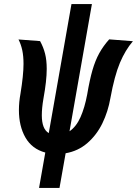

<svg xmlns="http://www.w3.org/2000/svg" viewBox="-20 -747 670 939"><path d="M201.5 -1Q136.5 -18.5 104.5 -74.2Q72.5 -130 72.5 -208.5Q72.5 -247.5 80 -288Q95 -379.5 95 -434.5Q95 -473 88.8 -501.8Q82.5 -530.5 70.5 -554L176 -546Q192.5 -516 200.5 -484.2Q208.5 -452.5 208.5 -410Q208.5 -352.5 192.5 -265Q184.5 -218.5 184.5 -183Q184.5 -116 218.5 -96L329.5 -727H429.5L320 -105Q353 -127.5 373.8 -174.2Q394.5 -221 406.5 -285.5Q418.5 -356.5 432.2 -404Q446 -451.5 465.5 -486.8Q485 -522 514 -554.5L630 -545.5Q593 -502.5 566.5 -439.8Q540 -377 520 -267.5Q508.5 -201.5 480.8 -144.2Q453 -87 407.5 -47.5Q362 -8 301 2.5L271 172H171Z"/></svg>

Font: JuliaMono ExtraBold
Style: Italic
Weight: 800
Italic angle: -9°
Monospace: yes
Designer: cormullion
Foundry: corm
Version: Version 0.057; ttfautohint (v1.8.4)